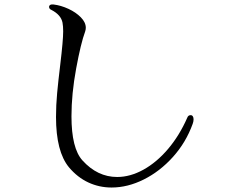

<svg xmlns="http://www.w3.org/2000/svg" viewBox="-20 -792 1040 857"><path d="M230 -270Q230 -322 235 -376Q240 -430 249 -504Q262 -612 262 -652Q262 -675 259 -691Q252 -726 209 -748Q199 -752 199 -762Q199 -767 204 -770Q209 -773 219 -772Q252 -768 285.5 -752.5Q319 -737 341 -714.5Q363 -692 363 -668Q363 -660 360 -651Q341 -600 320 -486.5Q299 -373 299 -273Q299 -130 348 -76Q415 -2 503 -2Q561 -2 620 -34.5Q679 -67 730 -127Q781 -187 816 -267Q820 -278 831 -278Q837 -278 840.5 -273Q844 -268 844 -259Q844 -250 840 -239Q810 -156 752 -91.5Q694 -27 622 9Q550 45 478 45Q423 45 374.5 22.5Q326 0 288 -45Q230 -115 230 -270Z"/></svg>

Font: Hina Mincho
Style: Regular
Weight: 400
Designer: satsuyako
Foundry: satsuyako
Version: Version 1.100